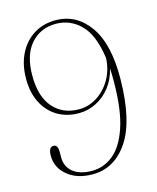

<svg xmlns="http://www.w3.org/2000/svg" viewBox="-109 -786 712 871"><g transform="rotate(-15 247.0 -350.5)"><path d="M218.5 9.5Q145.5 9.5 100.5 -27.8Q55.5 -65 55.5 -120.5Q55.5 -161.5 78.5 -161.5Q99 -161.5 99 -128V-101Q99 -58 130.8 -32.2Q162.5 -6.5 220 -6.5Q274.5 -6.5 319.2 -42.5Q364 -78.5 391 -158Q418 -237.5 419 -368Q419.5 -403 417.5 -434.5Q406.5 -386.5 378.8 -350.5Q351 -314.5 312.2 -294.5Q273.5 -274.5 229.5 -274.5Q173 -274.5 129.8 -300.2Q86.5 -326 62 -373.5Q37.5 -421 37.5 -486.5Q37.5 -553 62.5 -603.2Q87.5 -653.5 132 -681.5Q176.5 -709.5 234 -709.5Q333 -709.5 393 -624.2Q453 -539 451 -375Q448.5 -179 384.5 -84.8Q320.5 9.5 218.5 9.5ZM68.5 -493Q68.5 -394.5 114 -343Q159.5 -291.5 235 -291.5Q280 -291.5 319.8 -316.8Q359.5 -342 384.8 -385.8Q410 -429.5 412.5 -485Q396.5 -597 347.8 -645.2Q299 -693.5 231.5 -693.5Q159.5 -693.5 114 -642Q68.5 -590.5 68.5 -493Z"/></g></svg>

Font: Fraunces 144pt S050 Thin
Style: Regular
Weight: 100
Version: Version 1.000; ttfautohint (v1.8.3)